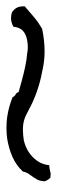

<svg xmlns="http://www.w3.org/2000/svg" viewBox="196 -622 182 615"><g transform="rotate(-90 287.5 -314.0)"><path d="M575.2 -326.2Q558.6 -311.5 541 -296.9Q523.4 -282.2 502.9 -270.5Q465.8 -262.7 430.7 -262.7Q402.3 -262.7 375 -268.6Q314.5 -279.3 264.6 -302.7Q245.1 -312.5 227.1 -321.8Q209 -331.1 186.5 -332H178.7Q162.1 -332 145.5 -329.1Q125 -324.2 108.4 -313.5Q91.8 -302.7 80.1 -286.1Q68.4 -269.5 66.4 -248Q55.7 -247.1 47.9 -245.1Q43 -243.2 37.1 -243.2Q32.2 -243.2 26.4 -244.1Q14.6 -255.9 14.6 -266.6L15.6 -267.6Q15.6 -278.3 22 -289.1Q28.3 -299.8 36.1 -310.1Q43.9 -320.3 45.9 -332Q65.4 -353.5 93.3 -365.7Q121.1 -377.9 153.3 -382.8Q168.9 -384.8 185.5 -384.8Q202.1 -384.8 218.8 -382.8Q252.9 -377.9 284.2 -365.2Q287.1 -358.4 293 -355.5Q298.8 -352.5 300.8 -345.7Q315.4 -341.8 336.4 -335.9Q357.4 -330.1 379.9 -325.2Q402.3 -320.3 424.8 -318.4Q434.6 -316.4 444.3 -316.4Q456.1 -316.4 465.8 -318.4Q484.4 -321.3 496.1 -331.5Q507.8 -341.8 509.8 -362.3Q521.5 -369.1 534.2 -370.1H538.1Q547.9 -370.1 555.7 -367.2Q564.5 -362.3 570.3 -352.5Q575.2 -343.8 575.2 -330.1Z"/></g></svg>

Font: Crafty Girls
Style: Regular
Weight: 400
Designer: Crystal Kluge
Foundry: Font Diner, Inc DBA Tart Workshop
Version: Version 1.000